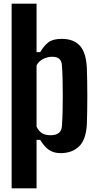

<svg xmlns="http://www.w3.org/2000/svg" viewBox="-20 -820 536 1040"><path d="M43 200V-800H178V-537.5H197.5Q218.5 -572.5 242.5 -591Q266.5 -609.5 315 -609.5Q378 -609.5 412.2 -572.8Q446.5 -536 450.5 -451Q451.5 -424.5 452.2 -384Q453 -343.5 453 -299Q453 -254.5 452.2 -214.5Q451.5 -174.5 450.5 -149Q446.5 -64.5 408.8 -27.5Q371 9.5 308 9.5Q272 9.5 246.5 -7.2Q221 -24 197.5 -62.5H178V200ZM254.5 -87.5Q282.5 -87.5 298.2 -99.8Q314 -112 315.5 -138Q318 -173.5 319 -215.8Q320 -258 320 -302.2Q320 -346.5 319 -388.5Q318 -430.5 315.5 -465.5Q314 -489 301.5 -500.8Q289 -512.5 262.5 -512.5Q237 -512.5 212.8 -500Q188.5 -487.5 178 -465.5V-134.5Q190 -109 208.2 -98.2Q226.5 -87.5 254.5 -87.5Z"/></svg>

Font: Big Shoulders Text Thin ExtraBold
Style: Regular
Weight: 800
Version: Version 2.002